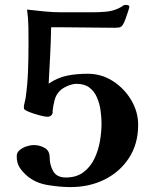

<svg xmlns="http://www.w3.org/2000/svg" viewBox="-20 -765 630 781"><path d="M542 -257Q542 -180 505 -123Q468 -66 406 -35Q344 -4 267 -4Q225 -4 175.5 -12Q126 -20 92 -48Q72 -65 60 -83.5Q48 -102 48 -130Q48 -145 60.5 -155Q73 -165 89 -170Q105 -175 117 -175Q141 -175 161.5 -163.5Q182 -152 182 -125Q182 -94 196.5 -68.5Q211 -43 248 -43Q291 -43 319.5 -64.5Q348 -86 364 -119.5Q380 -153 386.5 -191Q393 -229 393 -263Q393 -288 389 -316Q385 -344 374.5 -368.5Q364 -393 344 -408.5Q324 -424 291 -424Q275 -424 255 -415.5Q235 -407 224 -396Q208 -381 202 -357.5Q196 -334 194 -314Q194 -311 194 -307Q194 -303 192 -300Q186 -290 173 -290Q165 -290 148.5 -294Q132 -298 115.5 -303.5Q99 -309 91 -313Q84 -316 80.5 -319Q77 -322 77 -329Q77 -336 80 -347Q83 -358 84 -365Q92 -421 94 -476.5Q96 -532 96 -587Q96 -622 95.5 -657Q95 -692 90 -726Q125 -722 160.5 -718.5Q196 -715 231 -715H357Q383 -715 411.5 -717.5Q440 -720 464 -732Q469 -734 473.5 -737Q478 -740 482 -743Q486 -745 493 -745Q497 -745 501.5 -743.5Q506 -742 506 -737Q506 -734 501.5 -720Q497 -706 492 -692Q487 -678 485 -674Q481 -667 478.5 -662.5Q476 -658 468 -654Q464 -653 457.5 -652.5Q451 -652 446 -652Q394 -652 342.5 -653Q291 -654 239 -654H188Q187 -597 184 -539.5Q181 -482 178 -425Q216 -450 254 -457.5Q292 -465 337 -465Q393 -465 439.5 -435Q486 -405 514 -357.5Q542 -310 542 -257Z"/></svg>

Font: Kaisei Tokumin ExtraBold
Style: Regular
Weight: 800
Designer: Font-Kai, 金井和夫
Foundry: KAZUO KANAI
Version: Version 5.003